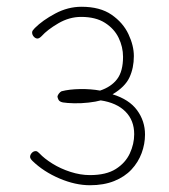

<svg xmlns="http://www.w3.org/2000/svg" viewBox="-20 -929 500 568"><path d="M246 -381Q203 -381 156 -401Q109 -421 76 -453Q69 -460 69 -465Q69 -471 74 -476.5Q79 -482 86 -482Q89 -482 92 -479.5Q95 -477 97 -475Q111 -460 135 -445Q159 -430 188.5 -420.5Q218 -411 246 -411Q294 -411 322.5 -429Q351 -447 364 -475Q377 -503 377 -532Q377 -573 351 -599Q325 -625 278 -632Q264 -628 242 -625.5Q220 -623 199 -623.5Q178 -624 166 -626Q156 -628 153 -634Q150 -640 150 -644Q151 -648 154.5 -652.5Q158 -657 162 -659Q185 -665 217 -665.5Q249 -666 276 -661Q309 -672 326.5 -695Q344 -718 344 -761Q344 -790 331 -817Q318 -844 290.5 -861.5Q263 -879 220 -879Q185 -879 152.5 -860Q120 -841 103 -822Q99 -818 96 -816.5Q93 -815 91 -815Q85 -815 80 -820.5Q75 -826 75 -833Q75 -836 77 -839Q79 -842 83 -846Q106 -869 143.5 -889Q181 -909 221 -909Q276 -909 310 -885.5Q344 -862 360 -828Q376 -794 376 -763Q376 -728 363 -700Q350 -672 313 -650Q362 -635 385.5 -603Q409 -571 409 -531Q409 -503 399 -476Q389 -449 369 -427.5Q349 -406 318 -393.5Q287 -381 246 -381Z"/></svg>

Font: Playpen Sans Thin
Style: Regular
Weight: 250
Designer: Laura Meseguer, Veronika Burian, José Scaglione
Foundry: TypeTogether
Version: Version 1.001